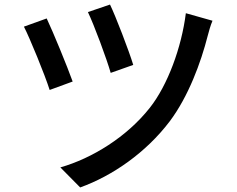

<svg xmlns="http://www.w3.org/2000/svg" viewBox="-20 -784 1040 843"><path d="M463 -764 366 -731C393 -675 449 -524 466 -464L565 -499C547 -559 487 -715 463 -764ZM913 -693 796 -726C777 -575 716 -410 638 -311C537 -183 385 -89 245 -49L332 39C474 -12 621 -114 725 -251C807 -360 862 -509 892 -627C897 -646 904 -672 913 -693ZM185 -703 85 -667C110 -619 178 -453 198 -389L299 -426C275 -493 213 -644 185 -703Z"/></svg>

Font: Noto Sans TC Medium
Style: Regular
Weight: 500
Designer: Ryoko NISHIZUKA 西塚涼子 (kana, bopomofo & ideographs); Paul D. Hunt (Latin, Greek & Cyrillic); Sandoll Communications 산돌커뮤니
Foundry: Adobe
Version: Version 2.004;hotconv 1.0.118;makeotfexe 2.5.65603